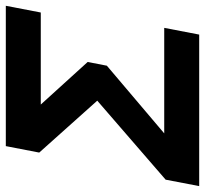

<svg xmlns="http://www.w3.org/2000/svg" viewBox="-44 -656 699 654"><g transform="rotate(-90 305.0 -329.5)"><path d="M-2.4 0 19.5 -114.3 288.6 -347.2 111.8 -544.9 133.8 -658.7H611.8L588.9 -539.6H275.4L420.4 -379.9L407.7 -314.5L177.2 -119.1H536.6L513.7 0Z"/></g></svg>

Font: Liberation Mono
Style: Bold Italic
Weight: 700
Italic angle: -12°
Monospace: yes
Designer: Steve Matteson
Foundry: Ascender Corporation
Version: Version 2.1.5